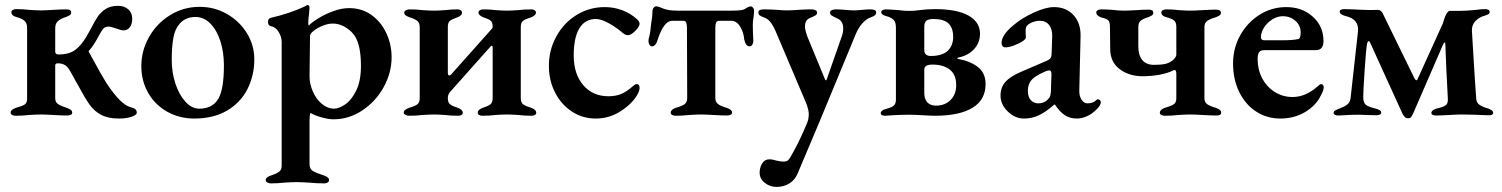

<svg xmlns="http://www.w3.org/2000/svg" viewBox="-20 -454 5929 758"><path d="M284 -125Q280 -131 277.5 -136Q275 -141 273 -145Q268 -153 258 -171.5Q248 -190 236.5 -197Q225 -204 208 -204Q198 -204 198 -195V-66Q198 -51 208.5 -43.5Q219 -36 244 -28Q255 -24 260 -20Q265 -16 265 -9Q265 -3 259 -0.5Q253 2 246 2Q225 2 191 0Q159 -2 142 -2Q126 -2 94 0Q70 3 41 3Q34 3 28 0Q22 -3 22 -9Q22 -21 42 -28Q68 -35 77.5 -41.5Q87 -48 87 -64V-345Q87 -362 77 -371.5Q67 -381 44 -387Q25 -392 25 -406Q25 -412 31 -415Q37 -418 44 -418Q73 -418 95 -415Q125 -413 141 -413Q159 -413 189 -415Q223 -417 242 -417Q261 -417 261 -405Q261 -398 256 -394.5Q251 -391 241 -387Q218 -380 208 -370Q198 -360 198 -343V-250Q198 -239 211 -239Q253 -239 277 -257Q301 -275 321 -309Q324 -314 340 -343Q355 -373 367 -390Q379 -407 398 -419Q417 -431 446 -431Q471 -431 486.5 -417Q502 -403 502 -380Q502 -359 492.5 -346.5Q483 -334 468 -334Q459 -334 437 -342Q433 -343 424.5 -346Q416 -349 410 -349Q398 -349 391.5 -344Q385 -339 377 -325L366 -305Q347 -271 334 -257Q330 -253 330 -251.5Q330 -250 331 -248Q332 -246 333 -245L349 -216Q378 -162 399 -128Q456 -41 495 -31Q508 -28 514 -23Q520 -18 520 -9Q520 0 499.5 7Q479 14 449 14Q406 14 378.5 -1Q351 -16 332.5 -42.5Q314 -69 284 -125Z M538 -193Q538 -254 568.5 -308Q599 -362 652 -394.5Q705 -427 768 -427Q827 -427 876.5 -398.5Q926 -370 955 -322.5Q984 -275 984 -220Q984 -156 957 -102.5Q930 -49 876.5 -17.5Q823 14 747 14Q689 14 641 -12.5Q593 -39 565.5 -86.5Q538 -134 538 -193ZM843 -66Q864 -104 864 -196Q864 -248 850 -291.5Q836 -335 810.5 -361Q785 -387 752 -387Q712 -387 689 -360Q671 -340 664.5 -305Q658 -270 658 -217Q658 -168 672.5 -124Q687 -80 712 -52.5Q737 -25 767 -25Q820 -25 843 -66Z M1029 257Q1029 245 1052 238Q1073 231 1082.5 223.5Q1092 216 1092 200V-289Q1092 -308 1080 -328Q1068 -348 1048 -351Q1038 -354 1038 -368Q1038 -379 1047 -383Q1124 -401 1182 -428Q1184 -429 1188 -431.5Q1192 -434 1194 -434Q1202 -434 1202 -423L1200 -398Q1197 -380 1197 -364Q1197 -355 1199 -353Q1210 -365 1236.5 -381.5Q1263 -398 1296 -410Q1329 -422 1358 -422Q1409 -422 1447 -394.5Q1485 -367 1505.5 -322.5Q1526 -278 1526 -228Q1526 -167 1495 -110.5Q1464 -54 1411 -18.5Q1358 17 1296 17Q1277 17 1250 9.5Q1223 2 1206 -8Q1204 -8 1203 3Q1202 14 1202 21V194Q1202 213 1215 221Q1228 229 1257 238Q1279 245 1279 257Q1279 263 1273.5 266.5Q1268 270 1261 270Q1229 270 1201 267Q1165 265 1149 265Q1134 265 1102 267Q1078 270 1049 270Q1042 270 1035.5 266.5Q1029 263 1029 257ZM1405 -194Q1405 -291 1369.5 -326Q1334 -361 1294 -361Q1275 -361 1254 -352.5Q1233 -344 1218.5 -332.5Q1204 -321 1204 -313L1202 -152Q1202 -123 1215 -93Q1228 -63 1250.5 -44Q1273 -25 1299 -25Q1318 -25 1343 -42Q1368 -59 1386.5 -97Q1405 -135 1405 -194Z M1574 -9Q1574 -16 1580 -20.5Q1586 -25 1597 -29Q1618 -35 1627.5 -42Q1637 -49 1637 -67V-346Q1637 -364 1627.5 -371.5Q1618 -379 1599 -385Q1588 -389 1582 -393Q1576 -397 1576 -404Q1576 -410 1582.5 -413.5Q1589 -417 1596 -417Q1626 -417 1648 -414Q1678 -412 1694 -412Q1711 -412 1737 -414Q1760 -417 1787 -417Q1793 -417 1798.5 -413.5Q1804 -410 1804 -404Q1804 -392 1784 -385Q1764 -378 1756 -371.5Q1748 -365 1748 -347V-167Q1748 -156 1754 -156Q1757 -156 1761 -160L1917 -335Q1919 -337 1922 -340.5Q1925 -344 1925 -348Q1925 -366 1917 -372.5Q1909 -379 1890 -385Q1869 -393 1869 -404Q1869 -410 1874.5 -413.5Q1880 -417 1887 -417Q1916 -417 1937 -414Q1965 -412 1981 -412Q1998 -412 2026 -414Q2048 -417 2078 -417Q2085 -417 2090.5 -413.5Q2096 -410 2096 -404Q2096 -393 2075 -385Q2055 -379 2045.5 -372Q2036 -365 2036 -347V-67Q2036 -49 2045.5 -42Q2055 -35 2076 -29Q2097 -21 2097 -9Q2097 -3 2091.5 0Q2086 3 2079 3Q2050 3 2027 0Q1997 -2 1981 -2Q1964 -2 1936 0Q1914 3 1884 3Q1877 3 1871.5 0Q1866 -3 1866 -9Q1866 -21 1887 -29Q1907 -35 1916 -42Q1925 -49 1925 -67V-267Q1925 -272 1922.5 -273Q1920 -274 1918 -272L1756 -90Q1748 -80 1748 -67Q1748 -50 1755.5 -43.5Q1763 -37 1773 -33.5Q1783 -30 1786 -29Q1807 -21 1807 -9Q1807 -3 1801.5 0Q1796 3 1789 3Q1761 3 1738 0Q1710 -2 1694 -2Q1679 -2 1647 0Q1623 3 1594 3Q1588 3 1581 -0.5Q1574 -4 1574 -9Z M2147 -194Q2147 -257 2176.5 -310.5Q2206 -364 2256.5 -395Q2307 -426 2367 -426Q2404 -426 2437 -413.5Q2470 -401 2495 -378Q2505 -369 2505 -360Q2505 -349 2488 -332Q2471 -315 2459 -315Q2452 -315 2445.5 -319Q2439 -323 2430 -331Q2404 -352 2377.5 -365.5Q2351 -379 2332 -379Q2290 -379 2267.5 -342.5Q2245 -306 2245 -235Q2245 -162 2282.5 -118Q2320 -74 2382 -74Q2411 -74 2432.5 -83Q2454 -92 2479 -114Q2480 -115 2484.5 -118.5Q2489 -122 2494 -122Q2505 -122 2505 -107Q2505 -95 2495 -78Q2474 -43 2429.5 -14.5Q2385 14 2332 14Q2280 14 2238 -13.5Q2196 -41 2171.5 -88.5Q2147 -136 2147 -194Z M2628 -9Q2628 -21 2647 -28Q2672 -35 2682.5 -42.5Q2693 -50 2693 -67L2692 -343Q2692 -356 2689.5 -364Q2687 -372 2677 -372H2634Q2601 -372 2577 -299Q2569 -271 2554 -271Q2548 -271 2544 -277.5Q2540 -284 2540 -293Q2540 -299 2544 -313Q2548 -331 2548 -337L2551 -363Q2556 -390 2556 -410Q2556 -418 2560.5 -423.5Q2565 -429 2571 -429Q2579 -429 2599 -420Q2618 -412 2654 -412H2870Q2913 -412 2921 -419Q2927 -423 2933.5 -426Q2940 -429 2944 -429Q2948 -429 2952.5 -424Q2957 -419 2957 -411Q2957 -403 2955 -387Q2952 -372 2952 -356Q2952 -328 2954 -296V-292Q2954 -284 2950 -277.5Q2946 -271 2939 -271Q2924 -271 2918 -299Q2916 -326 2902 -349Q2888 -372 2866 -372H2821Q2810 -372 2807 -364.5Q2804 -357 2804 -343V-67Q2804 -52 2814.5 -43.5Q2825 -35 2850 -28Q2860 -24 2865 -20Q2870 -16 2870 -9Q2870 -4 2864.5 -1Q2859 2 2852 2Q2831 2 2797 0Q2765 -2 2748 -2Q2732 -2 2700 0Q2676 3 2647 3Q2640 3 2634 0Q2628 -3 2628 -9Z M2979 228Q2979 207 2989 191Q2999 175 3017 175Q3030 175 3045 180Q3063 184 3071 184Q3084 184 3090 179.5Q3096 175 3103 162Q3135 107 3164 37Q3173 18 3173 -3Q3173 -20 3163 -46L3042 -331Q3032 -354 3021 -367.5Q3010 -381 2994 -386Q2983 -390 2978.5 -394Q2974 -398 2974 -406Q2974 -417 2996 -417Q3022 -417 3050 -415Q3072 -413 3085 -413Q3103 -413 3131 -415Q3159 -417 3183 -417Q3192 -417 3199 -414Q3206 -411 3206 -404Q3206 -397 3199 -393Q3192 -389 3180 -384Q3169 -380 3163.5 -372Q3158 -364 3158 -348Q3158 -336 3168 -308L3237 -141Q3238 -137 3241 -137Q3243 -137 3244 -141L3301 -304Q3309 -324 3309 -342Q3309 -373 3282 -383Q3269 -389 3263 -393Q3257 -397 3257 -404Q3257 -411 3264 -414Q3271 -417 3279 -417Q3294 -417 3318 -415Q3338 -413 3351 -413Q3363 -413 3383 -415Q3401 -417 3416 -417Q3439 -417 3439 -406Q3439 -398 3434.5 -394Q3430 -390 3419 -386Q3402 -381 3386 -363.5Q3370 -346 3360 -323L3216 25L3129 231Q3118 257 3096 270.5Q3074 284 3045 284Q3020 284 2999.5 268Q2979 252 2979 228Z M3457 -8Q3457 -13 3462.5 -17Q3468 -21 3475 -23Q3479 -24 3492.5 -28.5Q3506 -33 3511.5 -40.5Q3517 -48 3517 -60V-346Q3517 -366 3508 -375.5Q3499 -385 3477 -391Q3459 -396 3459 -406Q3459 -411 3464.5 -414Q3470 -417 3476 -417Q3487 -417 3529 -414Q3547 -411 3570 -411Q3591 -411 3610 -414Q3642 -418 3671 -418Q3758 -418 3803.5 -392.5Q3849 -367 3849 -321Q3849 -285 3825 -259.5Q3801 -234 3764 -227Q3760 -226 3759.5 -224Q3759 -222 3764 -221Q3810 -213 3840.5 -189.5Q3871 -166 3871 -122Q3871 -60 3819.5 -28.5Q3768 3 3670 3Q3656 3 3624 1Q3590 -1 3570 -1Q3540 -1 3512 0.5Q3484 2 3474 3Q3467 3 3462 0.5Q3457 -2 3457 -8ZM3743 -308Q3743 -344 3724.5 -361.5Q3706 -379 3666 -379Q3645 -379 3637 -372Q3629 -365 3629 -349V-256Q3629 -244 3636 -238.5Q3643 -233 3654 -233Q3700 -233 3721.5 -253.5Q3743 -274 3743 -308ZM3755 -118Q3755 -159 3730 -179Q3705 -199 3661 -199Q3646 -199 3637.5 -194.5Q3629 -190 3629 -178V-87Q3629 -63 3641 -50Q3653 -37 3675 -37Q3711 -37 3733 -59.5Q3755 -82 3755 -118Z M3930 -76Q3930 -109 3949 -130.5Q3968 -152 4010 -170L4103 -210Q4123 -218 4127.5 -224.5Q4132 -231 4132 -251L4134 -310Q4135 -338 4122 -355Q4109 -372 4085 -372Q4072 -372 4058 -367Q4044 -362 4036 -354Q4029 -348 4029 -331L4030 -306Q4030 -296 3999.5 -281.5Q3969 -267 3949 -267Q3942 -267 3938 -272Q3934 -277 3934 -284Q3934 -315 3978 -352Q4014 -383 4061.5 -404.5Q4109 -426 4141 -426Q4189 -426 4218 -394.5Q4247 -363 4246 -312L4241 -98Q4240 -76 4249.5 -61Q4259 -46 4273 -46Q4295 -46 4307 -58Q4311 -62 4314 -62Q4319 -62 4322.5 -58.5Q4326 -55 4326 -50Q4326 -39 4310 -23Q4293 -5 4272 4.5Q4251 14 4231 14Q4204 14 4183.5 0.5Q4163 -13 4145 -41H4142Q4109 -12 4081.5 1Q4054 14 4023 14Q3987 14 3958.5 -14Q3930 -42 3930 -76ZM4119 -64Q4128 -71 4129 -95L4131 -159V-163Q4131 -176 4122 -176Q4116 -176 4107 -172Q4069 -156 4053.5 -139.5Q4038 -123 4038 -96Q4038 -70 4050 -58Q4062 -46 4079 -46Q4104 -46 4119 -64Z M4559 -9Q4559 -21 4578 -28Q4603 -35 4613.5 -42Q4624 -49 4624 -66V-163Q4624 -172 4621 -175.5Q4618 -179 4614 -177Q4591 -165 4558 -159Q4525 -153 4491 -153Q4438 -153 4400.5 -181Q4363 -209 4363 -261L4362 -348Q4362 -366 4356 -373Q4350 -380 4328 -385Q4308 -392 4308 -405Q4308 -411 4314.5 -414Q4321 -417 4328 -417Q4345 -417 4373 -415Q4394 -412 4418 -412Q4435 -412 4467 -414Q4497 -416 4515 -416Q4533 -416 4533 -404Q4533 -397 4528 -393.5Q4523 -390 4513 -386Q4490 -379 4482 -371Q4474 -363 4474 -347V-271Q4474 -236 4489.5 -217Q4505 -198 4536 -198Q4563 -198 4579.5 -201.5Q4596 -205 4610 -216Q4624 -229 4624 -238V-348Q4624 -365 4616 -372.5Q4608 -380 4585 -386Q4565 -391 4565 -405Q4565 -411 4571 -414Q4577 -417 4584 -417Q4612 -417 4634 -414Q4662 -412 4679 -412Q4696 -412 4728 -414Q4762 -416 4781 -416Q4800 -416 4800 -404Q4800 -397 4795 -393.5Q4790 -390 4780 -386Q4756 -379 4745.5 -371Q4735 -363 4735 -347V-66Q4735 -51 4745.5 -43Q4756 -35 4781 -28Q4791 -24 4796 -20Q4801 -16 4801 -9Q4801 2 4783 2Q4762 2 4728 0Q4696 -2 4679 -2Q4663 -2 4631 0Q4607 3 4578 3Q4571 3 4565 0Q4559 -3 4559 -9Z M4848 -204Q4848 -264 4876.5 -315Q4905 -366 4953 -396Q5001 -426 5058 -426Q5121 -426 5163 -388Q5205 -350 5205 -292Q5205 -274 5197.5 -265Q5190 -256 5174 -256H4971Q4957 -256 4951 -248Q4945 -240 4945 -221Q4945 -179 4963 -145Q4981 -111 5012.5 -91Q5044 -71 5083 -71Q5135 -71 5183 -114Q5191 -122 5196 -122Q5200 -122 5203 -118.5Q5206 -115 5206 -110Q5206 -97 5194 -76Q5176 -38 5133 -12Q5090 14 5035 14Q4981 14 4938.5 -14Q4896 -42 4872 -91.5Q4848 -141 4848 -204ZM5042 -295Q5086 -295 5106 -300Q5115 -302 5115 -326Q5115 -353 5094.5 -371.5Q5074 -390 5044 -390Q5023 -390 5003 -377.5Q4983 -365 4970.5 -345.5Q4958 -326 4958 -307Q4958 -295 4972 -295Z M5516 -7 5389 -286Q5386 -292 5384 -292Q5380 -292 5377 -281Q5373 -260 5367.5 -177Q5362 -94 5362 -71Q5362 -48 5372.5 -40Q5383 -32 5412 -25Q5422 -22 5427.5 -18.5Q5433 -15 5433 -9Q5433 -4 5427 -1.5Q5421 1 5414 1L5372 0Q5363 -1 5338 -1Q5315 -1 5293 0.5Q5271 2 5263 2Q5255 2 5250 -1Q5245 -4 5245 -9Q5245 -14 5250 -17Q5255 -20 5259.5 -22Q5264 -24 5267 -25Q5288 -33 5299 -41.5Q5310 -50 5312 -67L5341 -328Q5347 -379 5291 -391Q5269 -397 5269 -408Q5269 -418 5288 -418L5321 -417Q5355 -415 5374 -415Q5381 -414 5397 -414.5Q5413 -415 5421 -415Q5426 -415 5431 -411Q5436 -407 5438 -403L5564 -145Q5569 -137 5571 -137Q5575 -137 5578 -145L5676 -361Q5690 -411 5704 -411H5738Q5767 -411 5807 -415Q5828 -418 5841 -418Q5861 -418 5861 -407Q5861 -401 5856 -398Q5851 -395 5841 -392Q5819 -386 5804.5 -370.5Q5790 -355 5791 -332Q5795 -257 5802 -151L5808 -64Q5809 -48 5822 -39.5Q5835 -31 5857 -25Q5859 -24 5864 -21.5Q5869 -19 5872 -16Q5875 -13 5875 -9Q5875 1 5860 1Q5843 1 5803 -1L5751 -2Q5736 -2 5702 0Q5666 2 5648 2Q5642 2 5636.5 -0.5Q5631 -3 5631 -8Q5631 -19 5650 -25Q5677 -31 5687 -38Q5697 -45 5696 -63Q5689 -193 5686 -280Q5686 -286 5684 -286Q5680 -286 5677 -278L5559 -6Q5554 5 5550 9Q5546 13 5539 13Q5525 13 5516 -7Z"/></svg>

Font: EB Garamond SemiBold
Style: Regular
Weight: 600
Designer: Georg Duffner and Octavio Pardo
Foundry: Georg Duffner
Version: Version 1.000